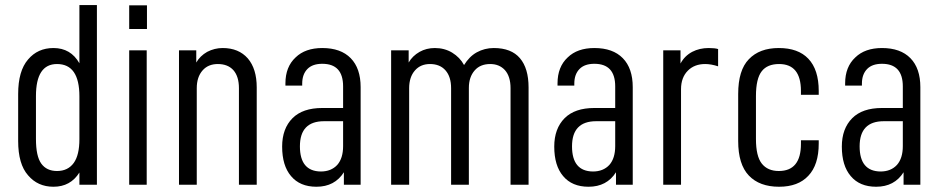

<svg xmlns="http://www.w3.org/2000/svg" viewBox="-20 -710 3616 738"><path d="M49.8 -168V-348.6Q49.8 -437.5 87.9 -481.4Q125 -525.4 185.5 -525.4Q252 -525.4 285.2 -466.8V-690.4H352.5V0H285.2V-46.9Q251 7.8 185.5 7.8Q125 7.8 87.9 -36.1Q49.8 -79.1 49.8 -168ZM285.2 -174.8V-339.8Q285.2 -463.9 199.2 -463.9Q118.2 -463.9 118.2 -340.8V-175.8Q118.2 -109.4 138.7 -81.1Q159.2 -52.7 199.2 -52.7Q241.2 -52.7 263.7 -84Q285.2 -114.3 285.2 -174.8Z M476.6 -516.6H543.9V0H476.6ZM476.6 -689.5H544.9V-598.6H476.6Z M668 -516.6H734.4V-469.7Q749 -495.1 776.4 -510.7Q804.7 -525.4 835.9 -525.4Q897.5 -525.4 932.6 -485.4Q966.8 -445.3 966.8 -374V0H898.4V-371.1Q898.4 -416 877 -440.4Q855.5 -463.9 817.4 -463.9Q780.3 -463.9 758.8 -439.5Q736.3 -414.1 736.3 -371.1V0H668Z M1366.2 -375V0H1301.8V-47.9Q1266.6 7.8 1196.3 7.8Q1132.8 7.8 1098.6 -33.2Q1064.5 -73.2 1064.5 -146.5Q1064.5 -215.8 1104.5 -255.9Q1143.6 -294.9 1218.8 -294.9H1298.8V-377.9Q1298.8 -464.8 1218.8 -464.8Q1181.6 -464.8 1162.1 -445.3Q1141.6 -424.8 1141.6 -388.7V-380.9H1077.1V-389.6Q1077.1 -453.1 1116.2 -489.3Q1153.3 -525.4 1218.8 -525.4Q1290 -525.4 1328.1 -486.3Q1366.2 -447.3 1366.2 -375ZM1298.8 -148.4V-244.1H1225.6Q1132.8 -244.1 1132.8 -147.5Q1132.8 -51.8 1212.9 -50.8Q1252.9 -50.8 1276.4 -76.2Q1298.8 -101.6 1298.8 -148.4Z M1483.4 -516.6H1550.8V-469.7Q1565.4 -495.1 1592.8 -510.7Q1619.1 -525.4 1651.4 -525.4Q1688.5 -525.4 1717.8 -507.8Q1748 -489.3 1763.7 -460Q1773.4 -475.6 1785.2 -487.8Q1796.9 -500 1812.5 -508.8Q1842.8 -525.4 1877.9 -525.4Q1945.3 -525.4 1978.5 -486.3Q2011.7 -447.3 2011.7 -374V0H1942.4V-371.1Q1942.4 -416 1920.9 -440.4Q1899.4 -463.9 1864.3 -463.9Q1826.2 -463.9 1804.7 -439.5Q1782.2 -414.1 1782.2 -372.1V0H1713.9V-371.1Q1713.9 -415 1692.4 -439.5Q1670.9 -463.9 1632.8 -463.9Q1596.7 -463.9 1575.2 -439.5Q1552.7 -414.1 1552.7 -371.1V0H1483.4Z M2412.1 -375V0H2347.7V-47.9Q2312.5 7.8 2242.2 7.8Q2178.7 7.8 2144.5 -33.2Q2110.4 -73.2 2110.4 -146.5Q2110.4 -215.8 2150.4 -255.9Q2189.5 -294.9 2264.6 -294.9H2344.7V-377.9Q2344.7 -464.8 2264.6 -464.8Q2227.5 -464.8 2208 -445.3Q2187.5 -424.8 2187.5 -388.7V-380.9H2123V-389.6Q2123 -453.1 2162.1 -489.3Q2199.2 -525.4 2264.6 -525.4Q2335.9 -525.4 2374 -486.3Q2412.1 -447.3 2412.1 -375ZM2344.7 -148.4V-244.1H2271.5Q2178.7 -244.1 2178.7 -147.5Q2178.7 -51.8 2258.8 -50.8Q2298.8 -50.8 2322.3 -76.2Q2344.7 -101.6 2344.7 -148.4Z M2529.3 -516.6H2595.7V-465.8Q2611.3 -495.1 2640.6 -510.7Q2668.9 -525.4 2704.1 -525.4Q2727.5 -525.4 2740.2 -521.5V-455.1Q2712.9 -463.9 2690.4 -463.9Q2649.4 -463.9 2624 -438.5Q2597.7 -412.1 2597.7 -367.2V0H2529.3Z M2817.4 -168V-348.6Q2817.4 -440.4 2858.4 -482.4Q2899.4 -525.4 2973.6 -525.4Q3047.9 -525.4 3086.9 -484.4Q3127 -442.4 3127 -360.4V-345.7H3058.6V-360.4Q3058.6 -463.9 2974.6 -463.9Q2929.7 -463.9 2908.2 -436.5Q2885.7 -408.2 2885.7 -340.8V-175.8Q2885.7 -109.4 2908.2 -81.1Q2930.7 -52.7 2973.6 -52.7Q3058.6 -52.7 3058.6 -157.2V-170.9H3127V-158.2Q3127 -76.2 3086.9 -34.2Q3047.9 7.8 2974.6 7.8Q2899.4 7.8 2858.4 -35.2Q2817.4 -78.1 2817.4 -168Z M3517.6 -375V0H3453.1V-47.9Q3418 7.8 3347.7 7.8Q3284.2 7.8 3250 -33.2Q3215.8 -73.2 3215.8 -146.5Q3215.8 -215.8 3255.9 -255.9Q3294.9 -294.9 3370.1 -294.9H3450.2V-377.9Q3450.2 -464.8 3370.1 -464.8Q3333 -464.8 3313.5 -445.3Q3293 -424.8 3293 -388.7V-380.9H3228.5V-389.6Q3228.5 -453.1 3267.6 -489.3Q3304.7 -525.4 3370.1 -525.4Q3441.4 -525.4 3479.5 -486.3Q3517.6 -447.3 3517.6 -375ZM3450.2 -148.4V-244.1H3377Q3284.2 -244.1 3284.2 -147.5Q3284.2 -51.8 3364.3 -50.8Q3404.3 -50.8 3427.7 -76.2Q3450.2 -101.6 3450.2 -148.4Z"/></svg>

Font: Dinish Condensed
Style: Regular
Weight: 400
Width: 3
Designer: Bert Driehuis
Foundry: Playbeing
Version: Version 3.006; git-39231f3c-release